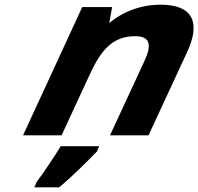

<svg xmlns="http://www.w3.org/2000/svg" viewBox="-20 -576 844 817"><path d="M445 -478 457 -546H330L78 0H242L360 -255C408 -360 457 -422 555 -422C621 -422 626 -383 594 -315L448 0H612L776 -354C836 -482 799 -556 664 -556C581 -556 505 -528 445 -478ZM136 199 126 221H231L236 218C288 173 341 122 394 67V65L402 46H238L235 52C214 86 159 169 136 198Z"/></svg>

Font: Passageway
Style: BdSuIt
Weight: 700
Foundry: Ascender Corporation
Version: Version 1.11